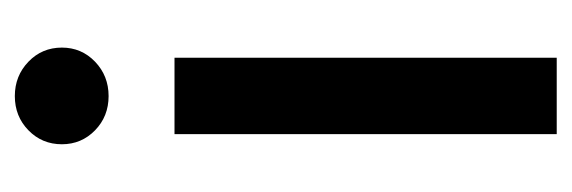

<svg xmlns="http://www.w3.org/2000/svg" viewBox="-276 -495 771 259"><g transform="rotate(-90 109.5 -365.5)"><path d="M58.1 0V-515.6H161.1V0ZM109.4 -604.5Q82 -604.5 63.2 -622.8Q44.4 -641.1 44.4 -667.5Q44.4 -694.3 63.2 -712.6Q82 -731 109.4 -731Q136.7 -731 155.8 -712.6Q174.8 -694.3 174.8 -667.5Q174.8 -641.1 155.8 -622.8Q136.7 -604.5 109.4 -604.5Z"/></g></svg>

Font: Inter Display Medium
Style: Regular
Weight: 500
Designer: Rasmus Andersson
Foundry: rsms
Version: Version 4.001;git-9221beed3